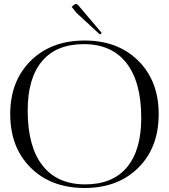

<svg xmlns="http://www.w3.org/2000/svg" viewBox="-20 -929 842 957"><path d="M478 -757 361 -865 337 -895 349 -905Q354 -909 359 -909Q365 -909 369 -904L487 -765ZM402 8Q235 8 133 -93Q31 -194 31 -360Q31 -525 133 -626Q235 -727 402 -727Q568 -727 669.5 -626Q771 -525 771 -360Q771 -194 669.5 -93Q568 8 402 8ZM405 -10Q541 -10 612.5 -95Q684 -180 684 -341Q684 -520 610.5 -614.5Q537 -709 398 -709Q261 -709 189.5 -624Q118 -539 118 -378Q118 -199 191.5 -104.5Q265 -10 405 -10Z"/></svg>

Font: FoglihtenNo06
Style: Regular
Weight: 500
Designer: gluk (gluksza@wp.pl)
Foundry: gluk (gluksza@wp.pl)
Version: Version 0.76